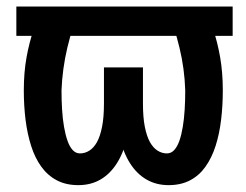

<svg xmlns="http://www.w3.org/2000/svg" viewBox="-20 -548 742 579"><path d="M681.6 -528.3V-439.9H29.3V-528.3ZM481.9 -528.3H593.3Q609.4 -498 622.6 -460Q635.7 -421.9 643.8 -375.7Q651.9 -329.6 651.9 -275.4Q651.9 -229 646.7 -186.3Q641.6 -143.6 630.1 -107.9Q618.7 -72.3 599.9 -45.7Q581.1 -19 553.5 -4.4Q525.9 10.3 488.3 10.3Q451.2 10.3 421.9 -6.6Q392.6 -23.4 372.1 -55.7Q351.6 -87.9 340.8 -135Q330.1 -182.1 330.1 -242.7V-344.7H411.1V-235.8Q411.1 -194.3 416.7 -165.8Q422.4 -137.2 432.1 -119.6Q441.9 -102.1 455.1 -93.8Q468.3 -85.4 483.4 -85.4Q496.1 -85.4 505.4 -95.5Q514.6 -105.5 521 -123.5Q527.3 -141.6 531.2 -165.5Q535.2 -189.5 536.9 -217.3Q538.6 -245.1 538.6 -275.4Q536.6 -340.8 521.2 -404.3Q505.9 -467.8 481.9 -528.3ZM110.8 -528.3H222.7Q198.2 -467.8 183.1 -404.3Q168 -340.8 165.5 -275.4Q165.5 -245.6 167.2 -217.5Q168.9 -189.5 173.1 -165.5Q177.2 -141.6 183.6 -123.5Q189.9 -105.5 199.2 -95.5Q208.5 -85.4 221.2 -85.4Q236.3 -85.4 249.5 -93.8Q262.7 -102.1 272.5 -119.6Q282.2 -137.2 287.8 -165.8Q293.5 -194.3 293.5 -235.8V-344.7H374.5V-242.7Q374.5 -182.1 363.8 -135Q353 -87.9 332.5 -55.7Q312 -23.4 283 -6.6Q253.9 10.3 216.3 10.3Q178.7 10.3 151.1 -4.4Q123.5 -19 104.5 -45.4Q85.4 -71.8 74 -107.7Q62.5 -143.6 57.1 -186.3Q51.8 -229 51.8 -275.4Q51.8 -329.6 60.1 -375.5Q68.4 -421.4 81.8 -459.7Q95.2 -498 110.8 -528.3Z"/></svg>

Font: Roboto Condensed Medium
Style: Regular
Weight: 500
Designer: Christian Robertson
Foundry: Google
Version: Version 3.0